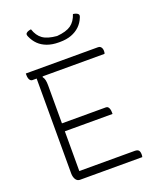

<svg xmlns="http://www.w3.org/2000/svg" viewBox="-167 -1035 935 1135"><g transform="rotate(-20 300.0 -467.5)"><path d="M50 -700H504Q514 -700 519.5 -695Q525 -690 527.5 -683Q530 -676 530 -669Q530 -662 529.5 -658Q529 -654 527 -650H73Q66 -650 60.5 -655.5Q55 -661 52.5 -670Q50 -679 50 -690Q50 -692 50 -695Q50 -698 50 -700ZM120 -350H427Q435 -350 440 -344.5Q445 -339 447.5 -330Q450 -321 450 -310Q450 -309 450 -307Q450 -305 450 -303.5Q450 -302 450 -300H120ZM136 0Q128 0 121 -4Q114 -8 109.5 -15.5Q105 -23 102.5 -32.5Q100 -42 100 -53Q100 -113 100 -178Q100 -243 100 -309Q100 -375 100 -439Q100 -503 100 -563Q100 -623 100 -675H151L136 -646Q144 -636 147 -622.5Q150 -609 150 -589Q150 -525 150 -457Q150 -389 150 -320Q150 -251 150 -183Q150 -115 150 -50H498Q516 -50 523 -42Q530 -34 530 -16Q530 -12 529.5 -7Q529 -2 528 0ZM432 -935Q442 -934 450 -931Q458 -928 463 -923Q466 -920 466.5 -915Q467 -910 463 -901Q451 -871 429 -850Q407 -829 376 -817.5Q345 -806 304 -806H296Q256 -806 224.5 -817.5Q193 -829 171.5 -850Q150 -871 137 -901Q133 -910 133.5 -915Q134 -920 137 -923Q142 -928 150 -931Q158 -934 168 -935Q182 -892 211.5 -871Q241 -850 300 -845Q359 -850 388.5 -871Q418 -892 432 -935Z"/></g></svg>

Font: Recursive Monospace Casual Light
Style: Regular
Weight: 300
Version: Version 1.047